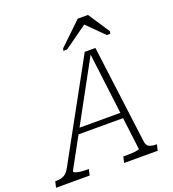

<svg xmlns="http://www.w3.org/2000/svg" viewBox="-211 -1043 1053 1166"><g transform="rotate(-20 315.5 -460.0)"><path d="M189 -294H488L490 -258H171ZM422 -703 433 -705 81 -60Q79 -54 90 -49Q101 -44 120.5 -41.5Q140 -39 163 -39H176L167 0H-50L-41 -39H-35Q-6 -39 15 -49Q36 -59 54 -93L396 -716H465L546 -85Q549 -56 566 -47.5Q583 -39 611 -39H616L607 0H390L399 -39H413Q436 -39 456.5 -40Q477 -41 489.5 -44Q502 -47 503 -49ZM491 -920H425L280 -781L276 -766H300L474 -890H433L557 -766H579L583 -781Z"/></g></svg>

Font: Roboto Serif 20pt Thin
Style: Italic
Weight: 250
Italic angle: -10°
Version: Version 1.007